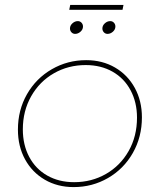

<svg xmlns="http://www.w3.org/2000/svg" viewBox="-20 -762 651 782"><path d="M558 -284Q558 -204 521 -139Q484 -74 420 -37Q356 0 280 0Q214 0 162.5 -30Q111 -60 82 -113Q53 -166 53 -234Q53 -314 90 -378.5Q127 -443 191 -480Q255 -517 331 -517Q397 -517 448.5 -487Q500 -457 529 -404Q558 -351 558 -284ZM73 -235Q73 -172 99 -123Q125 -74 172.5 -47Q220 -20 282 -20Q353 -20 411.5 -53.5Q470 -87 504 -147Q538 -207 538 -283Q538 -345 512 -394Q486 -443 438.5 -470Q391 -497 329 -497Q258 -497 199.5 -463.5Q141 -430 107 -370Q73 -310 73 -235ZM318 -654Q318 -642 308 -633Q298 -624 286 -624Q277 -624 271 -630.5Q265 -637 265 -646Q265 -658 275 -667Q285 -676 297 -676Q306 -676 312 -669.5Q318 -663 318 -654ZM450 -654Q450 -642 440 -633Q430 -624 418 -624Q409 -624 403 -630.5Q397 -637 397 -646Q397 -658 407 -667Q417 -676 429 -676Q438 -676 444 -669.5Q450 -663 450 -654ZM266 -742H483L479 -722H262Z"/></svg>

Font: Gontserrat Thin
Style: Italic
Weight: 250
Italic angle: -11.3°
Designer: Julieta Ulanovsky
Foundry: Julieta Ulanovsky
Version: Version 6.001